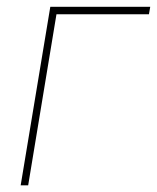

<svg xmlns="http://www.w3.org/2000/svg" viewBox="-20 -556 471 576"><path d="M430.7 -535.6 426.8 -513.2H149.4L64.5 0H42L130.9 -535.6Z"/></svg>

Font: Inter 20pt Thin
Style: Italic
Weight: 250
Italic angle: -9.3988°
Version: Version 4.001;git-66647c0bb